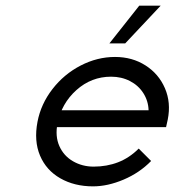

<svg xmlns="http://www.w3.org/2000/svg" viewBox="-20 -654 619 681"><path d="M113 -222Q125 -285 166 -338Q207 -391 266 -421.5Q325 -452 388 -452Q449 -452 496 -422Q543 -392 565 -341Q587 -290 575 -230L569 -203H151L165 -263H507Q506 -296 488.5 -323.5Q471 -351 441 -366.5Q411 -382 374 -382Q304 -382 251 -334.5Q198 -287 184 -216Q175 -171 190.5 -136Q206 -101 239 -82Q272 -63 312 -63Q359 -63 399 -78.5Q439 -94 472 -127L516 -83Q475 -41 418.5 -17Q362 7 310 7Q244 7 194 -21.5Q144 -50 122 -102Q100 -154 113 -222ZM474 -634H550L424 -500H368Z"/></svg>

Font: Teachers[wght] Italic
Style: Regular
Weight: 400
Designer: Alfredo Marco Pradil & Chank Diesel
Version: Version 1.000;Glyphs 3.1.2 (3151)